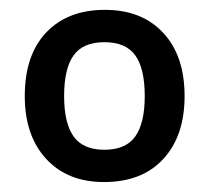

<svg xmlns="http://www.w3.org/2000/svg" viewBox="-20 -742 421 386"><path d="M351.1 -548.8Q351.1 -468.8 308.3 -422.4Q265.6 -376 189 -376Q115.7 -376 72.8 -422.6Q29.8 -469.2 29.8 -548.8Q29.8 -631.3 73 -676.8Q116.2 -722.2 190.9 -722.2Q265.1 -722.2 308.1 -676Q351.1 -629.9 351.1 -548.8ZM108.9 -548.8Q108.9 -494.6 127.9 -467.8Q147 -440.9 189.9 -440.9Q232.9 -440.9 252 -467.8Q271 -494.6 271 -548.8Q271 -604 252 -630.6Q232.9 -657.2 189.9 -657.2Q147 -657.2 127.9 -630.6Q108.9 -604 108.9 -548.8Z"/></svg>

Font: Open Sans Semibold
Style: Regular
Weight: 600
Foundry: Ascender Corporation
Version: Version 1.10